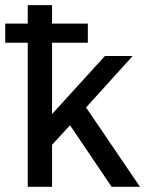

<svg xmlns="http://www.w3.org/2000/svg" viewBox="-49 -721 580 741"><path d="M58.1 0V-556.2H-28.8V-629.9H58.1V-701.2H151.9V-629.9H290V-556.2H151.9V-280.8L356 -504.9H462.9L283.2 -306.2L491.2 0H381.8L221.2 -237.8L151.9 -162.1V0Z"/></svg>

Font: LT Superior Med
Style: Regular
Weight: 500
Designer: Daniel Lyons
Foundry: LyonsType
Version: Version 1.000